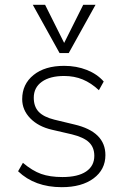

<svg xmlns="http://www.w3.org/2000/svg" viewBox="-20 -769 516 796"><path d="M55 -59 75 -94Q114 -61 150.5 -48Q187 -35 239 -35Q303 -35 337 -58Q371 -81 371 -123Q371 -158 349 -179Q327 -200 278 -212L196 -231Q139 -244 105.5 -278.5Q72 -313 72 -358Q72 -420 119 -458Q166 -496 246 -496Q297 -496 340 -479Q383 -462 410 -431L390 -395Q358 -425 323 -439.5Q288 -454 246 -454Q187 -454 153.5 -430Q120 -406 120 -364Q120 -327 140.5 -305.5Q161 -284 205 -273L288 -253Q417 -223 417 -126Q417 -66 368 -29.5Q319 7 236 7Q124 7 55 -59ZM325 -749H376L265 -549H227L116 -749H167L246 -591Z"/></svg>

Font: wassup Sans
Style: Light
Weight: 200
Version: Version 2.001